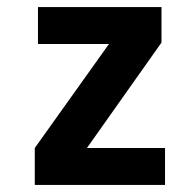

<svg xmlns="http://www.w3.org/2000/svg" viewBox="-20 -521 524 541"><path d="M445 0V-104H225L435 -401V-501H87V-397H287L78 -104V0Z"/></svg>

Font: Advent Pro
Style: Bold
Weight: 700
Designer: Andreas Kalpakidis
Foundry: Andreas Kalpakidis
Version: Version 2.002 2008